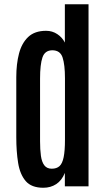

<svg xmlns="http://www.w3.org/2000/svg" viewBox="-20 -888 511 915"><path d="M186.5 6.8Q129.9 6.8 102.5 -25.1Q75.2 -57.1 66.4 -111.6Q57.6 -166 57.6 -234.4V-520Q57.6 -583 70.6 -632.8Q83.5 -682.6 114.5 -711.9Q145.5 -741.2 199.7 -741.2Q229.5 -741.2 253.2 -725.3Q276.9 -709.5 289.1 -685.1V-867.7H401.9V0H289.1V-64Q274.4 -27.8 247.8 -10.5Q221.2 6.8 186.5 6.8ZM226.6 -84Q250 -84 263.7 -96.4Q277.3 -108.9 283.4 -139.2Q289.6 -169.4 289.6 -221.7V-515.1Q289.6 -579.1 278.3 -613.8Q267.1 -648.4 229 -648.4Q193.8 -647.9 182.4 -614.5Q170.9 -581.1 170.9 -513.2V-215.3Q170.9 -174.8 175 -145.3Q179.2 -115.7 191.4 -99.9Q203.6 -84 226.6 -84Z"/></svg>

Font: Antonio SemiBold
Style: Regular
Weight: 600
Designer: Vernon Adams
Foundry: Vernon Adams
Version: Version 1.002